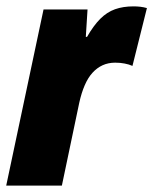

<svg xmlns="http://www.w3.org/2000/svg" viewBox="-20 -583 482 603"><path d="M-0.5 0 116.7 -553.2H254.9L249.5 -467.3H253.4Q273.9 -502.9 294.9 -523.9Q315.9 -544.9 341.3 -554Q366.7 -563 399.4 -563Q409.7 -563 420.7 -561.8Q431.6 -560.5 441.4 -557.6L396 -376Q385.3 -380.9 371.3 -383.5Q357.4 -386.2 341.8 -386.2Q320.3 -386.2 302.5 -378.2Q284.7 -370.1 270.5 -354.5Q256.3 -338.9 246.1 -315.2Q235.8 -291.5 229 -260.7L174.3 0Z"/></svg>

Font: Open Sans SemiCondensed ExtraBold
Style: Italic
Weight: 800
Width: 4
Italic angle: -12°
Designer: Monotype Design Team
Foundry: Monotype Imaging Inc.
Version: Version 3.003